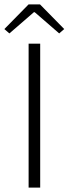

<svg xmlns="http://www.w3.org/2000/svg" viewBox="-35 -859 314 879"><path d="M8 -706 -15 -726 96 -839H148L259 -726L236 -706L124 -803H120ZM96 0V-659H149V0Z"/></svg>

Font: Assistant Light
Style: Regular
Weight: 300
Designer: Hebrew By Ben Nathan, Latin by Paul Hunt
Version: Version 2.001;PS 002.001;hotconv 1.0.88;makeotf.lib2.5.64775